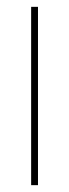

<svg xmlns="http://www.w3.org/2000/svg" viewBox="-20 -541 202 561"><path d="M71 0V-521H91V0Z"/></svg>

Font: DM Sans 10pt Thin
Style: Regular
Weight: 250
Version: Version 4.004;gftools[0.9.30]